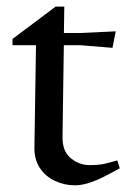

<svg xmlns="http://www.w3.org/2000/svg" viewBox="-20 -550 384 582"><path d="M206.6 11.7Q175.4 11.7 146.8 -1.6Q118.1 -14.8 101 -40.4Q84 -66 84.3 -101.7L89.1 -413H17.9V-431.9L148.7 -530H174.9L173.7 -450H222.7L330.7 -455L321 -405L222.7 -413H173.5L169.5 -136.6Q168.5 -92.2 194.2 -70.9Q220 -49.5 251.5 -49.5Q277.8 -49.5 294.8 -53.1Q311.7 -56.7 335.5 -63.9L343 -39.9Q314.1 -23.6 290.2 -12Q266.4 -0.4 245.9 5.6Q225.5 11.7 206.6 11.7Z"/></svg>

Font: Ancizar Serif Light
Style: Regular
Weight: 300
Designer: Cesar Puertas, Viviana Monsalve, Julian Moncada, Julian Prieto, Jose Castro, Felipe Aragon, Mariel Hernandez, Sara Alarc
Version: Version 8.100